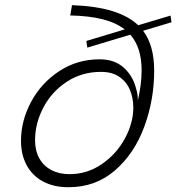

<svg xmlns="http://www.w3.org/2000/svg" viewBox="-20 -738 702 764"><path d="M63.5 -177.5Q63.5 -257.5 103.8 -332.8Q144 -408 215.8 -455Q287.5 -502 376.5 -502Q435.5 -502 472.2 -469Q509 -436 521.5 -385.5Q529 -361.5 528.5 -338Q543.5 -402.5 543.5 -458.5Q543.5 -549 498.5 -600L327.5 -548.5L323.5 -575L476 -621Q441.5 -648 387.8 -661.5Q334 -675 259.5 -676.5L266.5 -717.5Q362 -714 426.8 -694Q491.5 -674 530 -637.5L658.5 -676L662.5 -649.5L549.5 -615.5Q593.5 -557.5 593.5 -456.5Q593.5 -341.5 554.5 -234.8Q515.5 -128 438.2 -60.5Q361 7 252 7Q193.5 7 151 -16Q108.5 -39 86 -80.8Q63.5 -122.5 63.5 -177.5ZM256.5 -45Q327 -45 385.2 -85Q443.5 -125 477 -187Q510.5 -249 510.5 -310Q510.5 -347.5 497.2 -379.8Q484 -412 455.2 -432Q426.5 -452 382 -452Q305.5 -452 245.5 -412.5Q185.5 -373 152.5 -310Q119.5 -247 119.5 -180Q119.5 -138.5 136.5 -108Q153.5 -77.5 184.5 -61.2Q215.5 -45 256.5 -45Z"/></svg>

Font: HK Grotesk Light
Style: Italic
Weight: 300
Italic angle: -16°
Designer: Alfredo Marco Pradil
Foundry: Hanken Design Co.
Version: Version 3.001